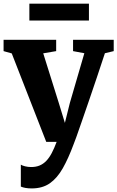

<svg xmlns="http://www.w3.org/2000/svg" viewBox="-20 -773 640 1046"><path d="M152.5 253.5Q134 253.5 118.8 250.8Q103.5 248 93.5 243.5V124Q100.5 129 116.5 133Q132.5 137 150 137Q175.5 137 195.5 128.8Q215.5 120.5 231.8 103.8Q248 87 261.8 61Q275.5 35 288.5 0H232L44 -482L-0.5 -494.5V-556H286V-494.5L215.5 -482.5L300.5 -211.5L333.5 -103.5L360.5 -212L439.5 -483L378 -494.5V-556H599.5V-494.5L551.5 -483Q531 -420.5 508.5 -353.5Q486 -286.5 464.5 -224Q443 -161.5 425.2 -110.2Q407.5 -59 395.8 -26.2Q384 6.5 381 13Q352.5 90 322 143.8Q291.5 197.5 251.5 225.5Q211.5 253.5 152.5 253.5ZM464.5 -753V-661H140V-753Z"/></svg>

Font: Merriweather Light 18pt ExtraBold
Style: Regular
Weight: 800
Version: Version 2.100